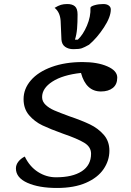

<svg xmlns="http://www.w3.org/2000/svg" viewBox="-20 -908 651 953"><path d="M59 -72Q59 -90 71 -105.5Q83 -121 103 -131Q127 -81 168.5 -54.5Q210 -28 258 -28Q340 -28 386 -58Q432 -88 432 -145Q432 -179 398 -199.5Q364 -220 294 -244Q230 -267 191 -285.5Q152 -304 124.5 -336Q97 -368 97 -416Q97 -467 133 -509Q169 -551 236 -575.5Q303 -600 390 -600Q464 -600 513 -578.5Q562 -557 562 -523Q562 -489 540 -471.5Q518 -454 481 -454Q407 -454 382 -546Q291 -536 240 -503Q189 -470 189 -426Q189 -404 206.5 -387.5Q224 -371 249.5 -360Q275 -349 324 -331Q386 -310 426.5 -290.5Q467 -271 495 -239Q523 -207 523 -160Q523 -111 494 -68.5Q465 -26 406.5 -0.5Q348 25 263 25Q173 25 116 -0.5Q59 -26 59 -72ZM344 -664Q320 -664 303.5 -675.5Q287 -687 285 -711L281 -804Q278 -848 251 -869Q269 -880 282.5 -884Q296 -888 314 -888Q339 -888 352 -876.5Q365 -865 365 -836Q365 -795 362.5 -765.5Q360 -736 352 -711H366Q392 -735 411.5 -780.5Q431 -826 429 -870Q431 -877 450.5 -882.5Q470 -888 493 -888Q510 -888 520 -880.5Q530 -873 530 -861Q530 -824 496 -772Q462 -720 422 -686Q399 -673 386 -668.5Q373 -664 344 -664Z"/></svg>

Font: Lemonada Light
Style: Regular
Weight: 300
Designer: Mohamed Gaber (Arabic) Eduardo Tunni (Latin)
Foundry: Kief Type Foundry
Version: Version 3.006